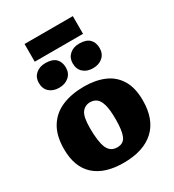

<svg xmlns="http://www.w3.org/2000/svg" viewBox="-225 -1074 1096 1212"><g transform="rotate(-30 323.5 -467.5)"><path d="M315 14Q178 14 104.5 -52.5Q31 -119 31 -249Q31 -347 69.5 -409Q108 -471 177 -500Q246 -529 337 -529Q419 -529 482 -502.5Q545 -476 580.5 -418Q616 -360 616 -268Q616 -129 538 -57.5Q460 14 315 14ZM329 -91Q375 -91 391.5 -129.5Q408 -168 408 -249Q408 -319 397.5 -356.5Q387 -394 367.5 -409Q348 -424 321 -424Q284 -424 261.5 -395Q239 -366 239 -282Q239 -183 259 -137Q279 -91 329 -91ZM446 -600Q403 -600 376 -624Q349 -648 349 -691Q349 -730 376 -754.5Q403 -779 446 -779Q497 -779 521 -755Q545 -731 545 -690Q545 -649 517.5 -624.5Q490 -600 446 -600ZM200 -600Q156 -600 129 -624Q102 -648 102 -691Q102 -730 129 -754.5Q156 -779 200 -779Q251 -779 275 -755Q299 -731 299 -690Q299 -649 271 -624.5Q243 -600 200 -600ZM147 -820V-949H499V-820Z"/></g></svg>

Font: Literata 12pt ExtraBold
Style: Regular
Weight: 800
Designer: Latin by Veronika Burian and Jose Scaglione. Greek by Irene Vlachou. Cyrillic by Vera Evstafieva.
Foundry: TypeTogether
Version: Version 3.002